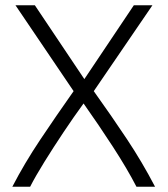

<svg xmlns="http://www.w3.org/2000/svg" viewBox="-20 -713 642 733"><path d="M27 0Q73 -89 133.5 -179.5Q194 -270 261 -365L39 -693H113L302 -411L491 -693H562L338 -365Q406 -270 464.5 -182Q523 -94 572 0H501Q466 -68 411.5 -152Q357 -236 299 -318Q261 -266 222 -207.5Q183 -149 149.5 -95Q116 -41 95 0Z"/></svg>

Font: Ubuntu Sans Light
Style: Regular
Weight: 300
Designer: Dalton Maag Ltd
Foundry: Dalton Maag Ltd
Version: Version 1.006; ttfautohint (v1.8.4.7-5d5b)